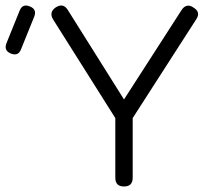

<svg xmlns="http://www.w3.org/2000/svg" viewBox="-170 -676 755 696"><path d="M-131 -482Q-157 -493 -146.5 -519.5L-99 -637Q-88.5 -664 -61.5 -652.5Q-35.5 -642.5 -46 -615.5L-93.5 -498Q-103.5 -471 -131 -482ZM279.5 0Q248 0 248 -31.5V-248L22.5 -605.5Q6.5 -632 32.5 -649.5Q59.5 -666.5 76 -639.5L279.5 -315.5L488.5 -640Q496.5 -652.5 507.8 -655Q519 -657.5 531.5 -648.5Q559 -632 541 -605.5L311 -248V-31.5Q311 0 279.5 0Z"/></svg>

Font: Jura Light Medium
Style: Regular
Weight: 500
Version: Version 5.106